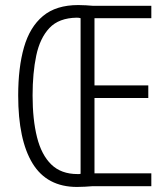

<svg xmlns="http://www.w3.org/2000/svg" viewBox="-20 -737 665 760"><path d="M290 -717Q308 -717 321 -716Q334 -715 348 -714H579V-665H354V-399H567V-349H354V-51H579V0H346Q332 1 317 2Q302 3 285 3Q166 3 109 -90Q52 -183 52 -359Q52 -470 75 -550Q98 -630 150 -673.5Q202 -717 290 -717ZM284 -667Q213 -666 175.5 -626Q138 -586 123.5 -517Q109 -448 109 -359Q109 -264 126.5 -194Q144 -124 183 -86Q222 -48 287 -48Q291 -48 293.5 -48Q296 -48 299 -49V-665Q293 -667 284 -667Z"/></svg>

Font: Noto Sans Thai ExtCond Light
Style: Regular
Weight: 300
Width: 2
Designer: Monotype Design Team
Foundry: Monotype Imaging Inc.
Version: Version 2.002; ttfautohint (v1.8.4.7-5d5b)